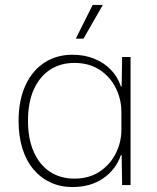

<svg xmlns="http://www.w3.org/2000/svg" viewBox="-20 -747 632 775"><path d="M272 8Q224 8 184 -10.5Q144 -29 115 -63.5Q86 -98 70.5 -147.5Q55 -197 55 -259Q55 -342 82.5 -402Q110 -462 159 -494Q208 -526 272 -526Q321 -526 360.5 -510Q400 -494 427.5 -465.5Q455 -437 468 -398H471L473 -517H507V0H473L471 -121H468Q448 -63 397 -27.5Q346 8 272 8ZM280 -26Q340 -26 382.5 -54.5Q425 -83 447.5 -128Q470 -173 470 -224V-295Q470 -346 447.5 -391.5Q425 -437 382.5 -465Q340 -493 280 -493Q224 -493 182 -465.5Q140 -438 116.5 -386Q93 -334 93 -259Q93 -186 116.5 -133.5Q140 -81 182 -53.5Q224 -26 280 -26ZM286 -591 354 -727H395L317 -591Z"/></svg>

Font: Mona Sans ExtraLight
Style: Regular
Weight: 200
Designer: Deni Anggara
Foundry: GitHub
Version: Version 2.000